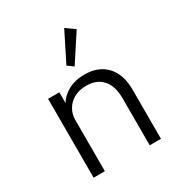

<svg xmlns="http://www.w3.org/2000/svg" viewBox="-187 -946 1017 1079"><g transform="rotate(-30 321.5 -406.0)"><path d="M107.5 0H180.5V-333.5Q180.5 -369.5 198.2 -400.2Q216 -431 249.5 -449.8Q283 -468.5 330 -468.5Q397 -468.5 434.2 -426.5Q471.5 -384.5 471.5 -305.5V0H544.5V-319.5Q544.5 -418.5 493.2 -473.2Q442 -528 353 -528Q289.5 -528 245.2 -503Q201 -478 180.5 -442V-512H107.5ZM327.5 -594.5 442.5 -770.5 385 -811.5 290 -622Z"/></g></svg>

Font: Spartan
Style: Regular
Weight: 400
Designer: Matt Bailey, Mirko Velimirovic
Foundry: Matt Bailey
Version: Version 1.003; ttfautohint (v1.8.3)